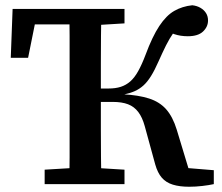

<svg xmlns="http://www.w3.org/2000/svg" viewBox="-20 -701 846 731"><path d="M700 10Q664 10 638 2Q612 -6 596 -24.5Q580 -43 571 -75L531 -221Q522 -254 506.5 -274.5Q491 -295 467.5 -304Q444 -313 409 -313H317V-364H393Q420 -364 440 -370.5Q460 -377 476 -391Q492 -405 506 -430Q520 -455 534 -492Q560 -562 586.5 -602Q613 -642 643.5 -659.5Q674 -677 712 -681Q730 -679 743.5 -671Q757 -663 764.5 -651Q772 -639 772 -623Q772 -599 753 -581Q734 -563 695 -563Q667 -563 643.5 -571Q620 -579 604 -587L674 -619Q655 -597 640 -575.5Q625 -554 612 -528Q599 -502 583 -466Q569 -434 555 -411.5Q541 -389 526 -375.5Q511 -362 493 -354Q475 -346 451 -341L448 -342Q507 -339 547.5 -326Q588 -313 613 -284.5Q638 -256 653 -207L706 -32L659 -64L794 -53V0Q776 4 750.5 7Q725 10 700 10ZM244 0Q245 -51 245 -102Q245 -153 245 -205Q245 -257 245 -309V-359Q245 -410 245 -461.5Q245 -513 245 -564.5Q245 -616 244 -667H366Q365 -616 364.5 -564.5Q364 -513 364 -460.5Q364 -408 364 -352V-315Q364 -261 364 -208Q364 -155 364.5 -103.5Q365 -52 366 0ZM21 -481 28 -667H295V-608H71L122 -655L87 -481ZM150 0V-55L284 -63H323L454 -55V0ZM311 -604V-667H454V-612L323 -604Z"/></svg>

Font: Source Serif 4 Medium
Style: Regular
Weight: 500
Designer: Frank Grießhammer
Foundry: Adobe Systems Incorporated
Version: Version 4.004;hotconv 1.0.116;makeotfexe 2.5.65601